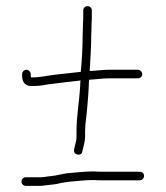

<svg xmlns="http://www.w3.org/2000/svg" viewBox="-20 -614 539 625"><path d="M64 -9H112C117.3 -9 123.3 -9.7 130 -11C144.9 -12.9 163.3 -13.8 177 -18L201 -22C228.5 -24.1 255.4 -28 284 -28C294 -27.3 303.3 -27 312 -27H435C442.7 -27 449 -34 449 -41.5C449 -49 442.7 -55 435 -55H312C303.3 -55 294.3 -55.3 285 -56C254.7 -56 226.8 -52.2 198 -50C181.2 -47.6 164.5 -42.5 148 -41C133.3 -40 125.2 -37 112 -37H64C56.1 -37 50 -30.9 50 -23C50 -15.1 56.1 -9 64 -9ZM251 -580V-565C251 -555.7 250.7 -545.7 250 -535C250 -524.3 249.7 -512.7 249 -500C249 -459.5 246.7 -419.1 243 -380H242C221 -377.4 181.1 -373.4 160.5 -371C133.8 -367.9 111.9 -362 83 -362H81C80.3 -364 80 -365.7 80 -367V-373C80 -380.1 73.4 -387 66 -387C58.6 -387 52 -380.1 52 -373V-367C52 -346.6 62.4 -333 84 -334C103.4 -334 116.1 -335.4 134 -339C165.4 -343.5 207.5 -347.7 242 -352C241.3 -346 241 -340.3 241 -335C238.4 -285.3 229 -234.9 229 -186V-170C229 -157.5 227.3 -153.1 224 -140L221 -127C218 -109.2 245.1 -103.7 248 -121L251 -133C254.4 -146.6 257 -156.6 257 -170V-186C257 -191.3 257.3 -199 258 -209C263.1 -249.5 266.6 -289.8 269 -333C269 -339.7 269.3 -346.7 270 -354C272.7 -354.7 275.7 -355 279 -355C299.2 -356.2 315.2 -359 336 -359H429C436.7 -359 443 -365 443 -372.5C443 -380 436.7 -387 429 -387H336C314.7 -387 299.3 -384.3 277 -383H272C274.1 -421.6 277 -460.8 277 -500C277.7 -512 278 -523.3 278 -534C278.7 -544.7 279 -555 279 -565V-580C279 -587.9 272.9 -594 265 -594C257.1 -594 251 -587.9 251 -580Z"/></svg>

Font: HoneyBee
Style: XLit
Weight: 200
Foundry: Cannot Into Space Fonts
Version: Version 0.89